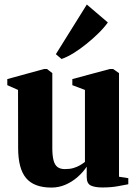

<svg xmlns="http://www.w3.org/2000/svg" viewBox="-20 -838 616 868"><path d="M442.5 9.5Q409.5 9.5 390.8 0.8Q372 -8 372 -38V-84.5Q355.5 -59.5 330.8 -37.8Q306 -16 276 -3Q246 10 212.5 10Q134 10 98 -32.8Q62 -75.5 62 -169L61.5 -431.5L13 -453V-480.5L179 -526H192.5L216.5 -507.5V-169.5Q216.5 -135.5 221.8 -114.2Q227 -93 239.5 -83.2Q252 -73.5 273.5 -73.5Q296 -73.5 312.5 -78.5Q329 -83.5 341.8 -91Q354.5 -98.5 364 -106V-431.5L307 -453V-480.5L476 -526H491.5L518 -507.5V-39L560 -32.5V-5Q541.5 -1.5 511.8 4Q482 9.5 442.5 9.5ZM258 -571.5 232.5 -593 372.5 -817.5 467.5 -736.5Q450.5 -712.5 425.2 -687.8Q400 -663 371.2 -639.8Q342.5 -616.5 313.5 -598.5Q284.5 -580.5 259 -571.5Z"/></svg>

Font: Merriweather 120pt ExtraBold
Style: Regular
Weight: 800
Version: Version 2.100